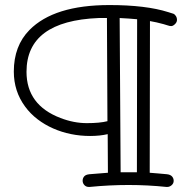

<svg xmlns="http://www.w3.org/2000/svg" viewBox="-20 -738 764 767"><path d="M409.2 -253.9 407.2 -666H374Q85.9 -654.3 85.9 -451.2Q85.9 -318.4 221.7 -266.6Q274.9 -246.1 326.9 -246.1Q378.9 -246.1 409.2 -253.9ZM527.8 -661.1Q496.1 -664.1 458 -666L461.9 -49.8H526.9ZM410.2 -202.1Q378.9 -194.8 339.8 -194.8Q300.8 -194.8 263.4 -202.4Q226.1 -210 192.4 -224.9Q158.7 -239.7 129.9 -261.7Q101.1 -283.7 80.1 -312.5Q35.2 -373.5 35.2 -452.1Q35.2 -554.7 97.7 -618.2Q195.8 -717.8 417 -717.8Q563 -717.8 652.3 -689.5Q668.9 -684.6 673.3 -682.9Q677.7 -681.2 682.4 -674.3Q687 -667.5 687 -658.4Q687 -649.4 679 -641.6Q670.9 -633.8 664.1 -633.8Q657.2 -633.8 650.1 -636.5Q643.1 -639.2 633.3 -641.6Q605 -649.4 579.1 -653.8L578.1 -47.9Q596.2 -46.4 614.5 -44.9Q632.8 -43.5 646.7 -42Q660.6 -40.5 667.2 -33.2Q673.8 -25.9 673.8 -15.6Q673.8 -5.4 665.8 1.7Q657.7 8.8 647.9 8.8H645Q569.8 1 493.4 1Q417 1 337.9 8.8H335Q323.7 8.8 316.9 1.2Q310.1 -6.3 310.1 -16.1Q310.1 -25.9 316.2 -33.2Q322.3 -40.5 337.4 -42Q356.9 -43.9 411.1 -47.9Z"/></svg>

Font: Ribeye Marrow
Style: Regular
Weight: 400
Designer: Astigmatic (AOETI)
Foundry: Astigmatic (AOETI)
Version: Version 1.000